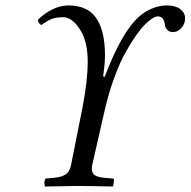

<svg xmlns="http://www.w3.org/2000/svg" viewBox="-20 -678 695 700"><path d="M238.8 -75.2 280.8 -286.1Q299.8 -383.8 299.8 -454.1Q299.8 -527.8 271 -571.5Q242.2 -615.2 210.9 -615.2Q184.6 -615.2 168.5 -608.9Q152.3 -602.5 130.9 -586.9Q120.1 -591.3 118.2 -606Q141.1 -628.9 170.7 -643.6Q200.2 -658.2 229 -658.2Q294.4 -658.2 326.2 -618.2Q362.8 -572.3 362.8 -475.1Q362.8 -446.8 356 -399.9L361.8 -397.9Q422.9 -560.5 487.8 -618.2Q508.8 -636.7 535.6 -647.5Q562.5 -658.2 587.9 -658.2Q619.1 -658.2 637 -645Q654.8 -631.8 654.8 -610.8Q654.8 -590.3 640.9 -575.7Q627 -561 611.8 -561Q596.2 -561 588.9 -570.1Q581.5 -579.1 580.8 -589.6Q580.1 -600.1 574.2 -609.1Q568.4 -618.2 555.2 -618.2Q538.1 -618.2 507.8 -587.9Q493.2 -573.2 476.8 -550Q460.4 -526.9 439.2 -489.7Q418 -452.6 397.5 -397.2Q377 -341.8 362.3 -278.8L315.9 -75.2Q311.5 -54.2 321.3 -43.2Q331.1 -32.2 359.9 -29.8L394 -26.9Q396 -22.9 394.8 -12Q393.6 -1 391.1 2Q303.2 0 264.2 0Q233.9 0 144 2Q141.1 -4.9 142.1 -14.4Q143.1 -23.9 146 -26.9L176.8 -29.8Q207 -32.7 220.7 -43Q234.4 -53.2 238.8 -75.2Z"/></svg>

Font: Linux Libertine G
Style: Italic
Weight: 400
Italic angle: -12°
Designer: Philipp H. Poll
Foundry: Philipp H. Poll
Version: Version 5.1.3